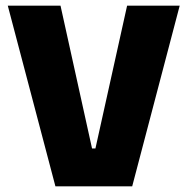

<svg xmlns="http://www.w3.org/2000/svg" viewBox="-20 -659 663 679"><path d="M447.5 0H176L7.5 -639H194L305.5 -134H317.5L429.5 -639H615.5Z"/></svg>

Font: Anek Kannada Medium ExtraBold
Style: Regular
Weight: 800
Version: Version 1.003